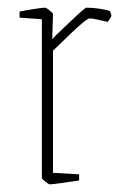

<svg xmlns="http://www.w3.org/2000/svg" viewBox="-20 -470 324 500"><path d="M109 10Q107 10 98 3Q89 -4 89 -7V-420L31 -424V-440Q58 -445 75 -447.5Q92 -450 98 -450Q100 -450 109 -443Q118 -436 118 -433L116 -368Q123 -376 137 -389Q151 -402 166 -416.5Q181 -431 192 -440.5Q203 -450 205 -450Q222 -450 241 -447Q260 -444 266 -441Q267 -440 268.5 -436Q270 -432 270 -429Q270 -427 266.5 -421.5Q263 -416 260 -413Q247 -416 234 -419Q221 -422 213 -422Q209 -422 194 -409.5Q179 -397 161.5 -380Q144 -363 131 -350.5Q118 -338 118 -338V-20L186 -16V0Q158 4 137.5 7Q117 10 109 10Z"/></svg>

Font: Grenze Gotisch Thin
Style: Regular
Weight: 100
Designer: Renata Polastri
Foundry: Omnibus-Type
Version: Version 1.001